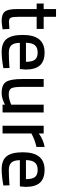

<svg xmlns="http://www.w3.org/2000/svg" viewBox="795 -1484 700 2330"><g transform="rotate(90 1145.0 -319.0)"><path d="M331 -414H184V-196Q184 -124 194.5 -101Q205 -78 246 -78L331 -83L336 -1Q269 11 234 11Q152 11 121 -28Q90 -67 90 -174V-414H23V-499H90V-649H184V-499H331Z M621 -76Q655 -76 701 -78Q747 -80 776 -82L805 -85L807 -10Q693 11 608 11Q498 10 451 -51.5Q404 -113 404 -246Q404 -510 617 -510Q722 -510 773 -454Q824 -398 824 -279L818 -210H500Q500 -141 528 -108.5Q556 -76 621 -76ZM499 -284H730Q730 -361 704 -393.5Q678 -426 617 -426Q558 -426 529 -392.5Q500 -359 499 -284Z M1250 -499H1345V0H1250V-29Q1172 11 1110 11Q1007 11 973 -43.5Q939 -98 939 -239V-499H1034V-240Q1034 -142 1050.5 -108.5Q1067 -75 1127 -75Q1152 -75 1182.5 -82.5Q1213 -90 1232 -98L1250 -105Z M1506 0V-499H1600V-440Q1671 -493 1763 -511V-411Q1722 -403 1681.5 -387.5Q1641 -372 1621 -361L1600 -350V0Z M2045 -76Q2079 -76 2125 -78Q2171 -80 2200 -82L2229 -85L2231 -10Q2117 11 2032 11Q1922 10 1875 -51.5Q1828 -113 1828 -246Q1828 -510 2041 -510Q2146 -510 2197 -454Q2248 -398 2248 -279L2242 -210H1924Q1924 -141 1952 -108.5Q1980 -76 2045 -76ZM1923 -284H2154Q2154 -361 2128 -393.5Q2102 -426 2041 -426Q1982 -426 1953 -392.5Q1924 -359 1923 -284Z"/></g></svg>

Font: TypoPRO Titillium Text
Style: 600 wt
Weight: 600
Designer: Accademia di Belle Arti di Urbino and others
Foundry: Accademia di Belle Arti di Urbino and others.
Version: Version 25.000